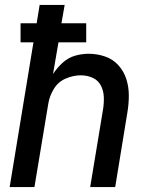

<svg xmlns="http://www.w3.org/2000/svg" viewBox="-20 -755 616 775"><path d="M19 0H119L175 -337Q180 -368 197.5 -396.5Q215 -425 245.5 -438Q276 -451 306 -451Q332 -451 354 -441Q376 -431 387 -410Q398 -389 399 -364Q400 -339 396 -314L344 0H445L494 -300Q500 -335 500 -369.5Q500 -404 490 -435.5Q480 -467 458 -491.5Q436 -516 404 -527Q372 -538 338 -538Q310 -538 282.5 -530Q255 -522 232.5 -501.5Q210 -481 194 -456L216 -584H328V-661H228L241 -735H140L128 -661H63V-584H115Z"/></svg>

Font: Iosevka Sparkle Medium
Style: Italic
Weight: 500
Italic angle: -9°
Designer: Belleve Invis
Foundry: Belleve Invis
Version: Version 4.5.0; ttfautohint (v1.8.3)